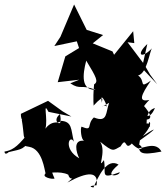

<svg xmlns="http://www.w3.org/2000/svg" viewBox="-46 -757 739 855"><path d="M233 -261 168 -308 47 -250C45 -187 113 -218 51 -223C63 -156 55 -125 74 -157C27 -97 3 -87 -26 -82C-24 -50 23 -114 -10 -79C62 -97 47 -84 111 -154C41 -131 38 -109 85 -103C143 -92 152 0 157 16C137 31 186 43 197 38C176 -7 193 -3 153 17C157 15 222 2 258 21C270 67 318 -1 254 56C345 6 394 5 384 68C384 68 336 71 370 78C393 27 430 -55 482 -24C406 40 488 27 487 10C396 44 428 17 417 -44C383 3 430 -81 400 -126C460 -77 457 -87 491 -105C520 -155 508 -82 541 -118C580 -76 604 -98 567 -117C555 -64 639 -145 673 -82C579 -64 564 -72 577 -132C642 -177 668 -203 590 -151C654 -222 600 -227 622 -191C625 -221 579 -201 607 -197C606 -231 609 -266 644 -276C616 -212 598 -262 594 -225C648 -219 618 -263 576 -306C605 -247 559 -252 619 -312C568 -301 581 -333 626 -398C570 -359 604 -396 569 -421C609 -430 620 -529 631 -542C583 -492 558 -513 610 -561L586 -454L654 -382L623 -424L595 -472L522 -569L552 -565L547 -618L462 -513L455 -528L367 -564L413 -601L340 -624L284 -737L223 -593L196 -552L296 -573L306 -543L245 -506L211 -391L307 -402L267 -386C313 -355 313 -383 380 -357C315 -355 321 -422 338 -487C384 -411 393 -394 373 -381C366 -305 373 -286 370 -286C429 -350 403 -298 408 -298C396 -354 428 -301 430 -278C428 -302 376 -263 440 -299C424 -258 435 -208 372 -234C338 -202 370 -171 317 -193C311 -185 315 -134 329 -130C277 -137 294 -77 307 -52C234 -93 263 -162 283 -126C269 -181 277 -217 223 -219C227 -194 183 -217 221 -249C235 -180 199 -241 156 -184C169 -225 143 -311 170 -259L272 -238Z"/></svg>

Font: Hussar Lance
Style: ExBdObl
Weight: 700
Foundry: Cannot Into Space Fonts, PlusOne Fonts
Version: Version 2.270